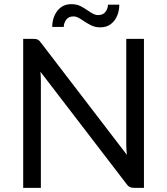

<svg xmlns="http://www.w3.org/2000/svg" viewBox="-20 -903 804 923"><path d="M672 0H623Q600 0 589 -17.5L174.5 -558Q176.5 -532 176.5 -511.5V0H91.5V-716H141.5Q154.5 -716 161.2 -712.8Q168 -709.5 175 -700L590 -158.5Q587 -185 587 -208V-716H672ZM462 -771.5Q437 -771.5 417.5 -781.5Q396.5 -792 381 -803Q368 -812 356.5 -818Q345 -824 332.5 -824Q309.5 -824 298 -807.8Q286.5 -791.5 286.5 -773.5H231Q231 -802.5 241.8 -827.5Q252.5 -852.5 272.8 -867.8Q293 -883 322.5 -883Q348 -883 367.5 -873.5Q388 -862.5 403.5 -851.5Q416.5 -842.5 428 -836.5Q439.5 -830.5 452 -830.5Q475.5 -830.5 487.2 -846.2Q499 -862 499 -880.5H553.5Q553.5 -851.5 543 -826.8Q532.5 -802 512.2 -786.8Q492 -771.5 462 -771.5Z"/></svg>

Font: Verano Sans
Style: Regular
Weight: 400
Designer: Lukasz Dziedzic with Adam Twardoch and Botio Nikoltchev
Foundry: tyPoland Lukasz Dziedzic
Version: Version 3.001;December 28, 2019;FontCreator 12.0.0.2547 64-b